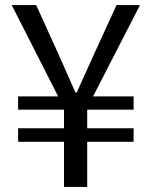

<svg xmlns="http://www.w3.org/2000/svg" viewBox="-20 -733 595 753"><path d="M231 0V-177H51V-230H231V-303H51V-355H208L26 -713H122L209 -521Q226 -484 242 -447Q258 -410 276 -370H281Q299 -410 315.5 -447Q332 -484 349 -521L437 -713H529L345 -355H504V-303H322V-230H504V-177H322V0Z"/></svg>

Font: Chiron Sans HK TT
Style: Regular
Weight: 400
Designer: Ryoko NISHIZUKA 西塚涼子 (kana, bopomofo & ideographs); Paul D. Hunt (Latin, Greek & Cyrillic); Sandoll Communications 산돌커뮤니
Foundry: Adobe
Version: Version 2.022;hotconv 1.0.109;makeotfexe 2.5.65596